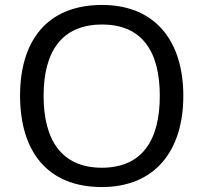

<svg xmlns="http://www.w3.org/2000/svg" viewBox="-20 -745 821 775"><path d="M720 -358C720 -580 606 -725 392 -725C168 -725 61 -578 61 -359C61 -138 168 10 391 10C606 10 720 -137 720 -358ZM156 -358C156 -538 230 -646 392 -646C553 -646 625 -538 625 -358C625 -178 553 -68 391 -68C230 -68 156 -178 156 -358Z"/></svg>

Font: Noto Sans Gujarati UI
Style: Regular
Weight: 400
Designer: Jelle Bosma - Monotype Design Team, Universal Thirst
Foundry: Monotype Imaging Inc.
Version: Version 2.106